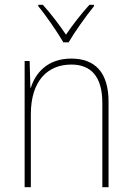

<svg xmlns="http://www.w3.org/2000/svg" viewBox="-20 -783 553 803"><path d="M245 -606H267C292 -649 339 -715 373 -757V-763H354C318 -723 283 -678 256 -638C229 -678 192 -727 159 -763H140V-757C172 -719 219 -650 245 -606ZM278 -538C178 -538 128 -477 109 -416H107L104 -528H83V0H109V-305C109 -446 180 -513 278 -513C359 -513 408 -465 408 -352V0H434V-357C434 -481 377 -538 278 -538Z"/></svg>

Font: Noto Sans Hebrew SemiCondensed Thin
Style: Regular
Weight: 100
Width: 4
Designer: Monotype Design Team
Foundry: Monotype Imaging Inc.
Version: Version 2.004